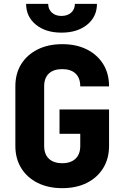

<svg xmlns="http://www.w3.org/2000/svg" viewBox="-20 -970 640 1000"><path d="M304 10Q231 10 176 -17.5Q121 -45 90.5 -94.5Q60 -144 60 -210V-520Q60 -587 90.5 -636Q121 -685 176 -712.5Q231 -740 304 -740Q378 -740 432.5 -712.5Q487 -685 517.5 -636Q548 -587 548 -520H398Q398 -564 373.5 -587Q349 -610 304 -610Q259 -610 234.5 -587Q210 -564 210 -520V-210Q210 -167 234.5 -143.5Q259 -120 304 -120Q349 -120 373.5 -143.5Q398 -167 398 -210V-273H290V-400H548V-210Q548 -144 517.5 -94.5Q487 -45 432.5 -17.5Q378 10 304 10ZM300 -800Q218 -800 167 -841.5Q116 -883 116 -950H231Q231 -922 250 -904.5Q269 -887 300 -887Q332 -887 351 -904.5Q370 -922 370 -950H485Q485 -883 434 -841.5Q383 -800 300 -800Z"/></svg>

Font: NKDuy Mono ExtraBold
Style: Regular
Weight: 800
Monospace: yes
Designer: NKDuy
Foundry: NKDuy
Version: Version 2.251; ttfautohint (v1.8.4.7-5d5b)